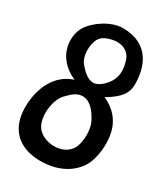

<svg xmlns="http://www.w3.org/2000/svg" viewBox="-198 -895 871 993"><g transform="rotate(30 237.5 -398.5)"><path d="M142 -668C153 -701 180 -713 210 -721C269 -737 319 -715 333 -664C346 -620 355 -564 298 -509C254 -467 214 -469 156 -538C131 -567 126 -626 142 -668ZM146 -342C168 -364 194 -394 232 -394C278 -394 310 -351 332 -310C353 -275 355 -207 339 -162C310 -81 188 -77 135 -134C91 -183 103 -298 146 -342ZM332 -446C408 -491 435 -528 435 -583C435 -677 399 -803 236 -803C167 -803 84 -748 51 -693C18 -638 12 -509 152 -446C55 -416 2 -316 2 -196C2 -69 76 3 201 6C303 8 380 -31 423 -94C462 -152 472 -271 440 -342C419 -390 382 -423 332 -446Z"/></g></svg>

Font: Philokalia
Style: Regular
Weight: 400
Version: Version 001.010